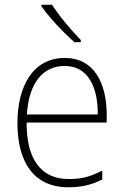

<svg xmlns="http://www.w3.org/2000/svg" viewBox="-20 -785 527 815"><path d="M201 -765H156V-758C188 -712 250 -646 296 -606H323V-615C283 -656 230 -718 201 -765ZM255 -539C121 -539 54 -421 54 -262C54 -99 122 10 270 10C327 10 370 -1 414 -23V-61C362 -34 325 -25 271 -25C154 -25 92 -110 93 -265H433V-297C433 -431 380 -539 255 -539ZM255 -505C352 -505 396 -418 395 -299H94C103 -435 163 -505 255 -505Z"/></svg>

Font: Noto Sans SemiCondensed ExtraLight
Style: Regular
Weight: 200
Width: 4
Designer: Monotype Design Team
Foundry: Monotype Imaging Inc.
Version: Version 2.013